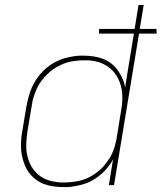

<svg xmlns="http://www.w3.org/2000/svg" viewBox="-20 -755 659 783"><path d="M239 8Q222 8 205.5 6Q189 4 173.5 0Q158 -4 144 -11.5Q130 -19 118 -29.5Q106 -40 97 -52.5Q88 -65 82 -79.5Q76 -94 72 -109.5Q68 -125 66.5 -141.5Q65 -158 66 -177.5Q67 -197 69 -209L88 -323Q91 -338 95 -354Q99 -370 104.5 -385Q110 -400 118 -414.5Q126 -429 136 -442.5Q146 -456 158.5 -468Q171 -480 184.5 -489.5Q198 -499 213 -506Q228 -513 243.5 -517.5Q259 -522 277.5 -525Q296 -528 307 -528H320Q339 -528 358 -525.5Q377 -523 394.5 -517Q412 -511 427.5 -500.5Q443 -490 454 -476.5Q465 -463 475 -444Q485 -425 487 -413L490 -398L526 -618H384V-637H529L545 -735H566L550 -637H618L619 -618H547L445 0H424L441 -105Q432 -88 419.5 -72.5Q407 -57 392.5 -44.5Q378 -32 361.5 -22Q345 -12 327 -6Q309 0 287 4Q265 8 254 8ZM230 -11H243Q257 -11 271.5 -12.5Q286 -14 300.5 -17Q315 -20 329 -25.5Q343 -31 356 -39Q369 -47 381.5 -57Q394 -67 404 -79Q414 -91 422.5 -103.5Q431 -116 437.5 -130Q444 -144 448.5 -160.5Q453 -177 455 -187L473 -299Q476 -314 477.5 -329.5Q479 -345 479 -360Q479 -375 476.5 -389.5Q474 -404 469 -417.5Q464 -431 457 -443Q450 -455 440.5 -465.5Q431 -476 419 -484Q407 -492 394 -497.5Q381 -503 364 -506Q347 -509 337 -509H323Q309 -509 294 -507.5Q279 -506 264.5 -503Q250 -500 236.5 -494Q223 -488 209.5 -480.5Q196 -473 184 -462.5Q172 -452 161.5 -440.5Q151 -429 142.5 -416Q134 -403 128 -389Q122 -375 117 -358.5Q112 -342 111 -333L92 -220Q90 -205 88.5 -189.5Q87 -174 87 -159Q87 -144 89.5 -129.5Q92 -115 96.5 -102Q101 -89 108 -76.5Q115 -64 125 -53.5Q135 -43 146.5 -35Q158 -27 171.5 -22Q185 -17 202 -14Q219 -11 230 -11Z"/></svg>

Font: Iosevka Aile Thin Oblique
Style: Regular
Weight: 100
Italic angle: -9°
Designer: Belleve Invis
Foundry: Belleve Invis
Version: Version 31.1.0; ttfautohint (v1.8.4)